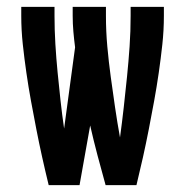

<svg xmlns="http://www.w3.org/2000/svg" viewBox="-20 -540 540 560"><path d="M122 0Q112 -41 103 -81.5Q94 -122 86 -163Q78 -204 70.5 -245Q63 -286 57 -327.5Q51 -369 46.5 -410.5Q42 -452 42 -494V-520H139V-494Q139 -453 141.5 -411.5Q144 -370 148 -329Q152 -288 156.5 -247Q161 -206 167 -165L199 -402Q196 -425 194 -448Q192 -471 192 -494V-520H289V-494Q289 -449 293 -404.5Q297 -360 303 -316Q309 -272 315.5 -227.5Q322 -183 330 -139Q336 -183 341 -227.5Q346 -272 350.5 -316.5Q355 -361 358 -405Q361 -449 361 -494V-520H458V-494Q458 -452 453.5 -410.5Q449 -369 443 -327.5Q437 -286 429.5 -245Q422 -204 414 -163Q406 -122 397 -81.5Q388 -41 378 0H288Q276 -43 264.5 -86.5Q253 -130 243 -174L212 0Z"/></svg>

Font: Iosevka
Style: Bold
Weight: 700
Monospace: yes
Designer: Belleve Invis
Foundry: Belleve Invis
Version: Version 32.5.0; ttfautohint (v1.8.4)